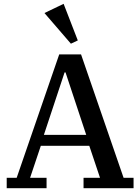

<svg xmlns="http://www.w3.org/2000/svg" viewBox="-20 -982 732 1002"><path d="M15 -54H67L289 -698H403L625 -54H677V0H416V-54H502L446 -221H193L137 -54H223V0H15ZM209 -278H430L322 -604H317ZM212 -914 312 -962 386 -771 350 -754Z"/></svg>

Font: IBM Plex Serif Medm
Style: Regular
Weight: 500
Designer: Mike Abbink, Paul van der Laan, Pieter van Rosmalen
Foundry: Bold Monday
Version: Version 3.001